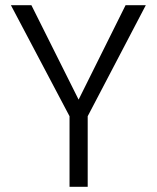

<svg xmlns="http://www.w3.org/2000/svg" viewBox="-20 -720 604 740"><path d="M248 0V-272L22 -700H101L299 -304H267L464 -700H542L318 -272V0Z"/></svg>

Font: DM Sans 24pt Light
Style: Regular
Weight: 300
Designer: Colophon Foundry, Jonny Pinhorn
Foundry: Colophon Foundry
Version: Version 4.004;gftools[0.9.30]